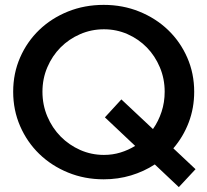

<svg xmlns="http://www.w3.org/2000/svg" viewBox="-20 -727 850 787"><path d="M614.5 -53Q570 -24 517 -8Q464 8 405 8Q326.5 8 258.8 -19.8Q191 -47.5 141 -96Q91 -144.5 62.5 -210Q34 -275.5 34 -351Q34 -426.5 62.5 -491.5Q91 -556.5 141 -604.5Q191 -652.5 258.8 -679.8Q326.5 -707 405 -707Q483.5 -707 551.2 -679.5Q619 -652 669 -604Q719 -556 747.5 -491Q776 -426 776 -351Q776 -284 753.5 -225Q731 -166 690.5 -119L781.5 -33.5L713 40ZM406 -607Q354.5 -607 308.5 -587Q262.5 -567 228.2 -532.5Q194 -498 174 -451.2Q154 -404.5 154 -351Q154 -297 174 -249.8Q194 -202.5 228.5 -167.5Q263 -132.5 308.8 -112.2Q354.5 -92 406 -92Q441.5 -92 473.5 -101.8Q505.5 -111.5 534 -129L410 -246L477.5 -319.5L607 -198Q629.5 -230 642.2 -268.8Q655 -307.5 655 -351Q655 -404.5 635.2 -451.2Q615.5 -498 581.8 -532.5Q548 -567 502.8 -587Q457.5 -607 406 -607Z"/></svg>

Font: Argentum Sans
Style: Regular
Weight: 400
Designer: Julieta Ulanovsky, Owen Earl, Chris M. Simpson, Rasmus Andersson, Cristiano Sobral
Foundry: The Argentum Sans Project Authors
Version: Version 3.135; ttfautohint (v1.8.4.7-5d5b-dirty)